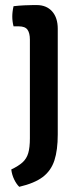

<svg xmlns="http://www.w3.org/2000/svg" viewBox="-20 -518 322 758"><path d="M208 13Q208 74.5 194.8 115.2Q181.5 156 148.8 180.8Q116 205.5 56 219.5Q45 209 36 190.5Q27 172 24.5 151Q53 137.5 69 123Q85 108.5 91.5 86.5Q98 64.5 98 28V-361.5Q98 -387.5 88.5 -400.8Q79 -414 54 -414H33.5Q28.5 -433 28.5 -453Q28.5 -462.5 29.8 -472.8Q31 -483 33.5 -493.5Q54.5 -496 76 -497Q97.5 -498 110.5 -498H125Q163.5 -498 185.8 -473Q208 -448 208 -404.5Z"/></svg>

Font: Signika Negative Light Medium
Style: Regular
Weight: 500
Version: Version 2.001